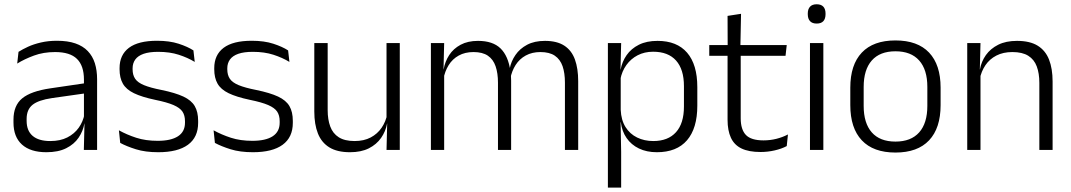

<svg xmlns="http://www.w3.org/2000/svg" viewBox="-20 -684 4887 876"><path d="M362.5 0 365.5 -121.5 363 -131V-288.5V-321Q363 -384 331.2 -415.2Q299.5 -446.5 231.5 -446.5Q178.5 -446.5 135 -430.5Q91.5 -414.5 58.5 -394L64.5 -447.5Q82.5 -459 108 -470.8Q133.5 -482.5 166.8 -490.2Q200 -498 240 -498Q289 -498 323.8 -486Q358.5 -474 380.5 -451Q402.5 -428 412.8 -395.5Q423 -363 423 -322.5V0ZM191.5 10.5Q119 10.5 80.2 -24.5Q41.5 -59.5 41.5 -125V-138Q41.5 -202.5 81.2 -235.2Q121 -268 210 -281L373 -305L376 -259L217.5 -236.5Q155.5 -227.5 128.5 -205.8Q101.5 -184 101.5 -141.5V-132.5Q101.5 -87.5 129 -64Q156.5 -40.5 209.5 -40.5Q255 -40.5 287.2 -57Q319.5 -73.5 339.2 -101.2Q359 -129 365.5 -163.5L377.5 -120.5H365Q359 -86 338.8 -56Q318.5 -26 282.2 -7.8Q246 10.5 191.5 10.5Z M702 10.5Q643 10.5 600 -3Q557 -16.5 528.5 -32L522.5 -89.5Q558.5 -69.5 601.5 -55.5Q644.5 -41.5 699.5 -41.5Q760 -41.5 792 -62.2Q824 -83 824 -124V-131Q824 -157.5 812.5 -174.8Q801 -192 771.5 -204.8Q742 -217.5 688 -228.5Q626.5 -241.5 591 -258.8Q555.5 -276 540.5 -302.5Q525.5 -329 525.5 -368V-373Q525.5 -433.5 568.2 -465.8Q611 -498 696.5 -498Q753.5 -498 795 -484.5Q836.5 -471 862.5 -454L868.5 -401.5Q836.5 -421 795.5 -434.2Q754.5 -447.5 701.5 -447.5Q661 -447.5 635.2 -438.5Q609.5 -429.5 597.2 -412.5Q585 -395.5 585 -372.5V-368Q585 -342 596.5 -324.8Q608 -307.5 637 -295.5Q666 -283.5 717 -273.5Q780 -260.5 816.5 -243.5Q853 -226.5 868.5 -200Q884 -173.5 884 -132.5V-123.5Q884 -57.5 837.5 -23.5Q791 10.5 702 10.5Z M1134 10.5Q1075 10.5 1032 -3Q989 -16.5 960.5 -32L954.5 -89.5Q990.5 -69.5 1033.5 -55.5Q1076.5 -41.5 1131.5 -41.5Q1192 -41.5 1224 -62.2Q1256 -83 1256 -124V-131Q1256 -157.5 1244.5 -174.8Q1233 -192 1203.5 -204.8Q1174 -217.5 1120 -228.5Q1058.5 -241.5 1023 -258.8Q987.5 -276 972.5 -302.5Q957.5 -329 957.5 -368V-373Q957.5 -433.5 1000.2 -465.8Q1043 -498 1128.5 -498Q1185.5 -498 1227 -484.5Q1268.5 -471 1294.5 -454L1300.5 -401.5Q1268.5 -421 1227.5 -434.2Q1186.5 -447.5 1133.5 -447.5Q1093 -447.5 1067.2 -438.5Q1041.5 -429.5 1029.2 -412.5Q1017 -395.5 1017 -372.5V-368Q1017 -342 1028.5 -324.8Q1040 -307.5 1069 -295.5Q1098 -283.5 1149 -273.5Q1212 -260.5 1248.5 -243.5Q1285 -226.5 1300.5 -200Q1316 -173.5 1316 -132.5V-123.5Q1316 -57.5 1269.5 -23.5Q1223 10.5 1134 10.5Z M1475 -487.5V-181.5Q1475 -138.5 1486.8 -106.8Q1498.5 -75 1525.5 -57.8Q1552.5 -40.5 1598 -40.5Q1640.5 -40.5 1671.2 -56.8Q1702 -73 1721.2 -101.2Q1740.5 -129.5 1747 -164.5L1759.5 -120H1746Q1739.5 -84.5 1718.8 -54.8Q1698 -25 1662.8 -7.2Q1627.5 10.5 1577 10.5Q1518.5 10.5 1482.8 -11.5Q1447 -33.5 1430.5 -75Q1414 -116.5 1414 -175.5V-487.5ZM1804 -487.5V0H1743.5L1746.5 -120.5L1743.5 -123.5V-487.5Z M2557.5 0V-307Q2557.5 -350.5 2546.8 -381.8Q2536 -413 2511.5 -429.8Q2487 -446.5 2445.5 -446.5Q2407.5 -446.5 2378.8 -430.8Q2350 -415 2332.5 -387.5Q2315 -360 2308.5 -325.5L2297 -371H2305.5Q2312 -404.5 2331.8 -433.2Q2351.5 -462 2385 -479.8Q2418.5 -497.5 2466.5 -497.5Q2521 -497.5 2554.5 -475.8Q2588 -454 2603 -412.8Q2618 -371.5 2618 -313.5V0ZM1946 0V-487.5H2006.5L2003.5 -366.5L2006.5 -363.5V0ZM2252 0V-307Q2252 -350 2241.2 -381.5Q2230.5 -413 2206 -429.8Q2181.5 -446.5 2140.5 -446.5Q2101.5 -446.5 2072.8 -430.5Q2044 -414.5 2026.8 -386.5Q2009.5 -358.5 2003 -322.5L1989.5 -367.5H2004Q2010.5 -403.5 2029.5 -432.8Q2048.5 -462 2081.5 -479.8Q2114.5 -497.5 2161 -497.5Q2228.5 -497.5 2263.8 -463Q2299 -428.5 2308.5 -360.5Q2310.5 -350 2311.2 -338.8Q2312 -327.5 2312 -316V0Z M2977 10.5Q2930.5 10.5 2895.2 -6.5Q2860 -23.5 2838.8 -54.2Q2817.5 -85 2812.5 -126.5H2792.5L2812 -183Q2814 -136 2834 -104.2Q2854 -72.5 2887 -56.5Q2920 -40.5 2960.5 -40.5Q3028 -40.5 3064.2 -80.8Q3100.5 -121 3100.5 -198V-291Q3100.5 -367.5 3064.5 -407.8Q3028.5 -448 2960 -448Q2920.5 -448 2889.2 -431.8Q2858 -415.5 2837.8 -387.2Q2817.5 -359 2810.5 -322L2794 -366.5H2811.5Q2818.5 -403 2839 -432.5Q2859.5 -462 2894.8 -479.8Q2930 -497.5 2980 -497.5Q3068.5 -497.5 3115 -443.5Q3161.5 -389.5 3161.5 -286.5V-202Q3161.5 -98.5 3114.5 -44Q3067.5 10.5 2977 10.5ZM2753.5 172V-487.5H2814L2811 -366L2812 -346V-139.5L2811.5 -125.5L2814 9V172Z M3450 9.5Q3396.5 9.5 3363.2 -6.5Q3330 -22.5 3314.8 -55.5Q3299.5 -88.5 3299.5 -137.5V-455.5H3359.5V-144.5Q3359.5 -93 3383.2 -68.2Q3407 -43.5 3463.5 -43.5Q3493.5 -43.5 3521.8 -50.5Q3550 -57.5 3575 -70.5L3569.5 -17.5Q3546 -5 3514.5 2.2Q3483 9.5 3450 9.5ZM3216 -429.5V-478.5H3569.5L3564 -429.5ZM3300 -471.5 3299.5 -611.5 3361 -621 3358 -471.5Z M3675.5 0V-487.5H3736.5V0ZM3706 -576.5Q3686 -576.5 3675.8 -587.5Q3665.5 -598.5 3665.5 -619V-622.5Q3665.5 -642.5 3675.8 -653.5Q3686 -664.5 3706 -664.5Q3726.5 -664.5 3736.5 -653.5Q3746.5 -642.5 3746.5 -622.5V-619Q3746.5 -598.5 3736.5 -587.5Q3726.5 -576.5 3706 -576.5Z M4065.5 12Q3964.5 12 3912 -43.8Q3859.5 -99.5 3859.5 -204.5V-284Q3859.5 -388.5 3912 -444Q3964.5 -499.5 4065.5 -499.5Q4166.5 -499.5 4219 -444Q4271.5 -388.5 4271.5 -284V-204.5Q4271.5 -99.5 4219 -43.8Q4166.5 12 4065.5 12ZM4065.5 -38Q4136.5 -38 4173.8 -80Q4211 -122 4211 -201V-287.5Q4211 -366 4173.8 -408Q4136.5 -450 4065.5 -450Q3994.5 -450 3957.5 -408Q3920.5 -366 3920.5 -287.5V-201Q3920.5 -122 3957.5 -80Q3994.5 -38 4065.5 -38Z M4722 0V-306Q4722 -349.5 4710.2 -381Q4698.5 -412.5 4671.5 -429.5Q4644.5 -446.5 4599 -446.5Q4557 -446.5 4526 -430.5Q4495 -414.5 4476 -386.5Q4457 -358.5 4450 -322.5L4437.5 -367.5H4451Q4457.5 -403.5 4478.2 -432.8Q4499 -462 4534.2 -479.8Q4569.5 -497.5 4620 -497.5Q4679 -497.5 4714.5 -475.5Q4750 -453.5 4766.2 -412.2Q4782.5 -371 4782.5 -312V0ZM4393 0V-487.5H4453.5L4450.5 -367L4453.5 -364V0Z"/></svg>

Font: Anek Bangla Light
Style: Regular
Weight: 300
Designer: Sulekha Rajkumar (Bangla), Yesha Goshar (Latin)
Foundry: Ek Type
Version: Version 1.003